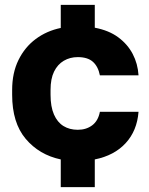

<svg xmlns="http://www.w3.org/2000/svg" viewBox="-20 -650 615 790"><path d="M230 120V6Q141 -13 85.5 -79Q30 -145 30 -260V-280Q30 -350 56 -403Q82 -456 127 -489.5Q172 -523 230 -535V-630H370V-536Q428 -525 466.5 -496.5Q505 -468 526 -428Q547 -388 550 -340H391Q384 -376 362.5 -395.5Q341 -415 300 -415Q268 -415 242.5 -400Q217 -385 202.5 -355.5Q188 -326 188 -280V-260Q188 -211 202 -179Q216 -147 241 -131.5Q266 -116 300 -116Q335 -116 359.5 -134.5Q384 -153 391 -190H550Q544 -112 497 -61Q450 -10 370 6V120Z"/></svg>

Font: Golos Text
Style: Bold
Weight: 700
Designer: A.Korolkova, Vitaly Kuzmin
Foundry: ParaType Ltd
Version: Version 2.004